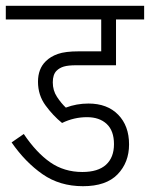

<svg xmlns="http://www.w3.org/2000/svg" viewBox="-20 -642 517 662"><path d="M280 -238Q235 -238 194 -218Q163 -243 137 -278.5Q111 -314 111 -360Q111 -405 138 -431Q154 -447 179.5 -456Q205 -465 252 -465H329V-575H0V-622H477V-575H380V-417H243Q215 -417 200 -412.5Q185 -408 175 -398Q162 -385 162 -358Q162 -330 176.5 -308Q191 -286 207 -271Q244 -285 285 -285Q350 -285 387.5 -246.5Q425 -208 425 -144Q425 -82 385.5 -41Q346 0 266 0Q186 0 126.5 -41.5Q67 -83 20 -151L62 -180Q105 -116 153 -82.5Q201 -49 264 -49Q318 -49 345.5 -74Q373 -99 373 -145Q373 -191 348 -214.5Q323 -238 280 -238Z"/></svg>

Font: Noto Sans Condensed Light
Style: Regular
Weight: 300
Width: 3
Designer: Monotype Design Team
Foundry: Monotype Imaging Inc.
Version: Version 2.013; ttfautohint (v1.8.4.7-5d5b)